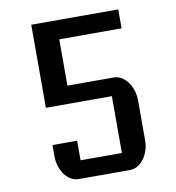

<svg xmlns="http://www.w3.org/2000/svg" viewBox="-83 -814 812 887"><g transform="rotate(-10 323.5 -370.0)"><path d="M122.6 -175.8H238.3V-84H432.1V-350.6H122.6V-740.2H530.8V-651.4H238.3V-434.1H455.6Q474.6 -434.1 491.2 -424.3Q507.8 -414.6 520.5 -397.5Q533.2 -380.4 540.5 -357.7Q547.9 -335 547.9 -308.6V-124Q547.9 -98.1 540.5 -75.7Q533.2 -53.2 520.5 -36.4Q507.8 -19.5 491.2 -9.8Q474.6 0 455.6 0H215.3Q196.3 0 179.2 -9.8Q162.1 -19.5 149.7 -36.4Q137.2 -53.2 129.9 -75.7Q122.6 -98.1 122.6 -124Z"/></g></svg>

Font: Atomic Age
Style: Regular
Weight: 400
Version: Version 1.007; ttfautohint (v1.4.1) -l 6 -r 46 -G 0 -x 0 -H 